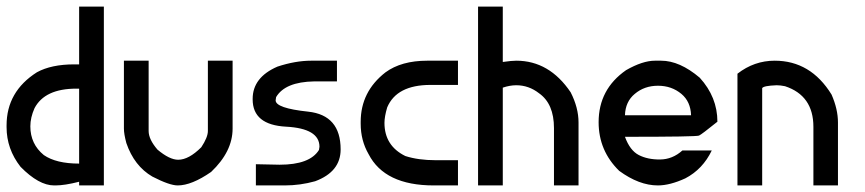

<svg xmlns="http://www.w3.org/2000/svg" viewBox="-20 -564 2630 584"><path d="M220.7 -543.9H295.9V0H220.7V-11.2Q176.8 0 148.9 0H144.5Q98.1 0 42.5 -56.6Q0 -110.8 0 -177.2V-182.6Q0 -285.6 92.3 -344.2Q136.2 -368.2 205.6 -368.2H220.7ZM72.3 -179.7Q72.3 -126 113.3 -92.3Q150.9 -66.4 220.7 -66.4V-294.4H212.4Q116.2 -294.4 85 -234.9Q72.3 -206.5 72.3 -179.7Z M356.9 -379.4H432.1V-165.5Q432.1 -140.1 459 -108.9Q495.6 -78.1 522 -78.1Q554.2 -78.1 592.3 -116.2Q612.3 -146.5 612.3 -165.5V-379.4H687.5V-172.9Q687.5 -103 622.1 -41Q563 0 520.5 0Q495.6 0 443.4 -26.9Q388.2 -59.1 364.3 -128.9Q356.9 -156.7 356.9 -172.9Z M926.8 -379.4H1004.9V-316.4H935.5Q847.2 -314.9 819.8 -268.6L818.4 -258.8Q818.4 -234.9 917.2 -224.4Q1016.1 -213.9 1016.1 -109.4Q1016.1 -41.5 938.5 -12.7Q893.1 0 846.2 0H758.3V-64.5L830.6 -63Q922.4 -63 950.2 -107.9L951.7 -117.7Q951.7 -173.3 850.1 -178.7Q748.5 -184.1 748.5 -261.7V-263.2Q748.5 -328.6 823.7 -361.3Q878.4 -379.4 926.8 -379.4Z M1373 -379.4V-305.7H1289.6Q1186.5 -305.7 1157.7 -237.3Q1149.4 -209 1149.4 -190.4Q1149.4 -120.6 1212.9 -89.4Q1252.4 -76.7 1305.2 -76.7H1373V0H1299.3Q1149.9 0 1101.1 -95.2Q1077.1 -136.7 1077.1 -187.5V-193.4Q1077.1 -285.2 1152.3 -343.8Q1200.7 -379.4 1279.8 -379.4Z M1434.1 -543.9H1509.3V-375.5Q1536.6 -379.4 1550.3 -379.4Q1650.9 -379.4 1715.8 -283.2Q1739.7 -236.3 1739.7 -191.4V0H1665V-174.3Q1665 -248.5 1619.6 -280.3Q1588.4 -304.7 1550.3 -304.7Q1530.8 -304.7 1509.3 -297.4V0H1434.1Z M2082 -213.4Q2080.6 -254.9 2052.7 -278.3Q2022.9 -303.2 1981.4 -303.2Q1939.9 -303.2 1910.6 -278.3Q1882.3 -254.9 1880.9 -213.4ZM1972.2 -379.4H1990.7Q2047.4 -379.4 2108.4 -327.6Q2162.1 -268.6 2162.1 -193.8Q2114.3 -155.3 2106.2 -151.6Q2098.1 -147.9 1880.9 -147.9Q1896 -106.4 1922.9 -92.5Q1949.7 -78.6 1987.5 -78.9Q2025.4 -79.1 2055.7 -106.4H2145Q2117.7 -49.3 2064.5 -21.5Q2017.6 0 1981 0Q1923.8 0 1863.3 -44.4Q1800.8 -105.5 1800.8 -192.4Q1800.8 -292.5 1884.3 -350.6Q1934.6 -379.4 1972.2 -379.4Z M2336.4 -379.4Q2445.8 -379.4 2509.3 -276.4Q2528.8 -231.9 2528.8 -191.4V0H2454.1V-178.2Q2454.1 -273.4 2367.7 -301.8Q2353.5 -304.7 2342.3 -304.7Q2302.2 -303.2 2298.3 -295.9V0H2223.1V-339.8Q2273.9 -379.4 2336.4 -379.4Z"/></svg>

Font: Gasq
Style: Regular
Weight: 400
Designer: Husham Jawad
Version: Version 1.00;December 29, 2020;FontCreator 13.0.0.2683 32-bi